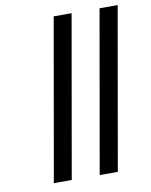

<svg xmlns="http://www.w3.org/2000/svg" viewBox="-84 -803 682 866"><g transform="rotate(-10 257.5 -370.5)"><path d="M174 0H92L222 -741H304ZM385 0H302L432 -741H515Z"/></g></svg>

Font: SVN-Poppins
Style: Italic
Weight: 400
Italic angle: -10°
Designer: Ninad Kale (Devanagari), Jonny Pinhorn (Latin)
Foundry: Indian Type Foundry
Version: Version 3.002 2017; ttfautohint (v1.8.3)